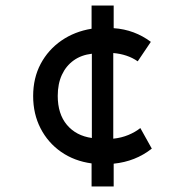

<svg xmlns="http://www.w3.org/2000/svg" viewBox="-20 -595 688 695"><path d="M311.5 80V-3.5Q249 -12 201.2 -45.2Q153.5 -78.5 126.8 -130.5Q100 -182.5 100 -247.5Q100 -312.5 127.2 -363.8Q154.5 -415 202.2 -448Q250 -481 311.5 -491V-575H391.5V-493Q429.5 -490.5 463.5 -477.8Q497.5 -465 526 -443.5L478.5 -373Q460 -386 437.5 -393.5Q415 -401 390 -403V-93Q419.5 -96 444.8 -106.5Q470 -117 488 -131.5L529.5 -57Q499.5 -33.5 465.2 -20Q431 -6.5 391.5 -2.5V80ZM312.5 -95.5V-400.5Q274 -396 246.5 -376.2Q219 -356.5 204 -324Q189 -291.5 189 -248Q189 -182.5 222.2 -143Q255.5 -103.5 312.5 -95.5Z"/></svg>

Font: Geologica Cursive
Style: Regular
Weight: 400
Designer: Sindre Bremnes, Frode Helland
Foundry: Monokrom Skriftforlag AS
Version: Version 1.010;gftools[0.9.28]